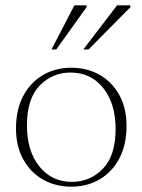

<svg xmlns="http://www.w3.org/2000/svg" viewBox="-20 -690 534 720"><path d="M247 10Q188 10 141 -16.8Q94 -43.5 67 -92.8Q40 -142 40 -208.5Q40 -278.5 66.8 -329.5Q93.5 -380.5 140.5 -408.2Q187.5 -436 247.5 -436Q307 -436 353.8 -409.2Q400.5 -382.5 427.5 -333.5Q454.5 -284.5 454.5 -217.5Q454.5 -147.5 427.8 -96.5Q401 -45.5 354.2 -17.8Q307.5 10 247 10ZM249.5 -8Q318 -8 365.8 -57.2Q413.5 -106.5 413.5 -206Q413.5 -302 367 -360Q320.5 -418 245 -418Q176.5 -418 128.8 -369Q81 -320 81 -220Q81 -124 127.5 -66Q174 -8 249.5 -8ZM292.5 -504.5 419 -670H469V-663L312 -504.5ZM173 -504.5 259 -670H304.5V-663L191 -504.5Z"/></svg>

Font: Newsreader Text ExtraLight
Style: Regular
Weight: 275
Designer: Hugues Gentile
Foundry: Production Type
Version: Version 1.001